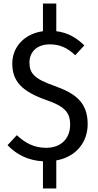

<svg xmlns="http://www.w3.org/2000/svg" viewBox="-20 -909 559 1095"><path d="M480 -201C480 -329 405 -378 291 -419C178 -458 148 -490 148 -552C148 -616 194 -656 264 -656C320 -656 364 -637 409 -594L461 -650C416 -694 367 -723 301 -731V-889H225V-731C122 -717 50 -644 50 -546C50 -444 108 -387 240 -340C348 -303 380 -269 380 -198C380 -116 325 -66 243 -66C173 -66 122 -95 76 -138L23 -81C73 -29 138 6 225 11V166H301V6C413 -14 480 -97 480 -201Z"/></svg>

Font: Glow Sans SC Condensed Medium
Style: Regular
Weight: 600
Width: 3
Designer: Ryoko NISHIZUKA (kana, bopomofo & ideographs); Paul D. Hunt (Latin, Greek & Cyrillic); Sandoll Communications, Soo-young
Version: Version 0.93